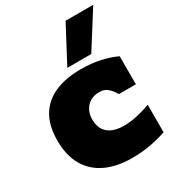

<svg xmlns="http://www.w3.org/2000/svg" viewBox="-260 -1282 1312 1440"><g transform="rotate(-30 396.0 -562.0)"><path d="M454.6 8.8Q325.2 8.8 230.7 -35.2Q136.2 -79.1 84.7 -166.5Q33.2 -253.9 33.2 -383.8Q33.2 -513.2 83.7 -596.7Q134.3 -680.2 228 -720.7Q321.8 -761.2 450.7 -761.2Q543.9 -761.2 618.2 -744.6Q692.4 -728 754.4 -699.7V-456.5H607.4Q587.9 -492.2 559.1 -517.8Q530.3 -543.5 489.3 -543.5Q438.5 -543.5 405 -522Q371.6 -500.5 355.2 -466.3Q338.9 -432.1 338.9 -394Q338.9 -332.5 364 -296.9Q389.2 -261.2 430.9 -246.3Q472.7 -231.4 522.9 -231.4Q581.1 -231.4 642.6 -245.8Q704.1 -260.3 754.4 -279.3V-41Q685.1 -17.6 612.3 -4.4Q539.6 8.8 454.6 8.8ZM370.6 -820.3 536.1 -1132.8H775.4L578.1 -820.3Z"/></g></svg>

Font: Holtwood One SC
Style: Regular
Weight: 400
Designer: Vernon Adams
Foundry: Vernon Adams
Version: Version 1.100; ttfautohint (v1.8.4.7-5d5b)